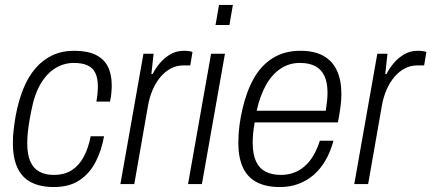

<svg xmlns="http://www.w3.org/2000/svg" viewBox="-20 -743 1741 775"><path d="M197 12Q144 12 107 -6.5Q70 -25 51 -64.5Q32 -104 32 -166Q32 -192 35 -218.5Q38 -245 43 -274Q54 -334 73.5 -383Q93 -432 122.5 -466.5Q152 -501 191 -519.5Q230 -538 279 -538Q333 -538 366.5 -521.5Q400 -505 415.5 -474Q431 -443 431 -398Q431 -384 429.5 -367Q428 -350 424 -333H369Q372 -348 373.5 -364.5Q375 -381 375 -394Q375 -427 365 -448Q355 -469 333.5 -479Q312 -489 278 -489Q239 -489 204.5 -468.5Q170 -448 144.5 -405.5Q119 -363 106 -294Q100 -265 96.5 -241.5Q93 -218 91.5 -199.5Q90 -181 90 -164Q90 -119 102.5 -91Q115 -63 139 -50Q163 -37 196 -37Q241 -37 270.5 -56.5Q300 -76 318.5 -111Q337 -146 346 -193H400Q390 -136 366 -89.5Q342 -43 301 -15.5Q260 12 197 12Z M466 0 559 -526H600L591 -444H596Q608 -468 626 -489Q644 -510 668 -524Q692 -538 723 -538Q735 -538 744 -536.5Q753 -535 757 -533L748 -479H721Q693 -479 669.5 -466.5Q646 -454 627.5 -432Q609 -410 596 -380Q583 -350 577 -314L522 0Z M850 -642 864 -723H920L906 -642ZM739 0 832 -526H888L795 0Z M1110 12Q1054 12 1016.5 -7.5Q979 -27 960.5 -67Q942 -107 942 -166Q942 -201 946.5 -236Q951 -271 959 -304Q975 -374 1004.5 -426.5Q1034 -479 1081 -508.5Q1128 -538 1193 -538Q1249 -538 1285.5 -517.5Q1322 -497 1340 -458Q1358 -419 1358 -364Q1358 -338 1354 -309Q1350 -280 1344 -249H1008Q1004 -227 1002 -206.5Q1000 -186 1000 -167Q1000 -121 1013 -92.5Q1026 -64 1051.5 -50.5Q1077 -37 1114 -37Q1140 -37 1163.5 -45Q1187 -53 1207.5 -70Q1228 -87 1244 -113.5Q1260 -140 1271 -175H1326Q1314 -130 1293.5 -95Q1273 -60 1245.5 -36.5Q1218 -13 1184 -0.5Q1150 12 1110 12ZM1016 -296H1295Q1298 -316 1300 -334.5Q1302 -353 1302 -369Q1302 -409 1290 -435.5Q1278 -462 1253.5 -475.5Q1229 -489 1190 -489Q1147 -489 1112 -465.5Q1077 -442 1053 -398.5Q1029 -355 1016 -296Z M1410 0 1503 -526H1544L1535 -444H1540Q1552 -468 1570 -489Q1588 -510 1612 -524Q1636 -538 1667 -538Q1679 -538 1688 -536.5Q1697 -535 1701 -533L1692 -479H1665Q1637 -479 1613.5 -466.5Q1590 -454 1571.5 -432Q1553 -410 1540 -380Q1527 -350 1521 -314L1466 0Z"/></svg>

Font: Archivo SemiCondensed ExtraLight
Style: Italic
Weight: 250
Width: 4
Italic angle: -10°
Designer: Hector Gatti
Foundry: Omnibus-Type
Version: Version 2.001